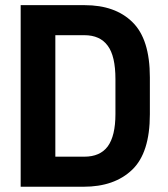

<svg xmlns="http://www.w3.org/2000/svg" viewBox="-20 -710 640 730"><path d="M58.6 -690.4H301.8Q418 -690.4 483.4 -626Q549.8 -561.5 549.8 -416V-275.4Q549.8 -128.9 482.4 -64.5Q415 0 297.9 0H58.6ZM300.8 -114.3Q360.4 -114.3 389.6 -153.3Q418.9 -193.4 418.9 -276.4V-409.2Q418.9 -497.1 389.6 -536.1Q360.4 -576.2 300.8 -576.2H190.4V-114.3Z"/></svg>

Font: Dinish
Style: Bold
Weight: 700
Designer: Bert Driehuis
Foundry: Playbeing
Version: Version 3.006; git-39231f3c-release